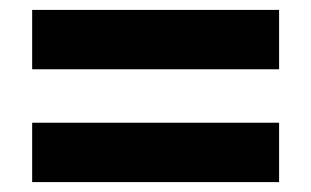

<svg xmlns="http://www.w3.org/2000/svg" viewBox="-20 -534 629 388"><path d="M544 -166H45V-286H544ZM544 -394H45V-514H544Z"/></svg>

Font: Hind Mysuru
Style: Bold
Weight: 700
Designer: Manushi Parikh, Hitesh Malaviya
Foundry: Indian Type Foundry
Version: Version 0.703;PS 1.0;hotconv 1.0.86;makeotf.lib2.5.63406